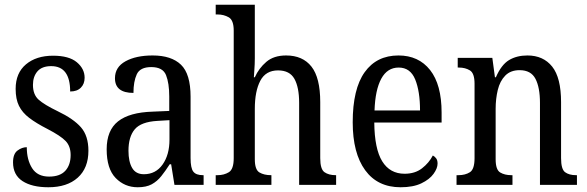

<svg xmlns="http://www.w3.org/2000/svg" viewBox="-20 -780 2478 810"><path d="M184 10Q115 10 75 -16Q35 -42 35 -95Q35 -131 54 -145Q73 -159 93 -159Q93 -106 115.5 -70.5Q138 -35 187 -35Q233 -35 255.5 -59.5Q278 -84 278 -126Q278 -163 257 -185Q236 -207 180 -236Q133 -260 103.5 -282.5Q74 -305 60 -333.5Q46 -362 46 -405Q46 -472 89.5 -508.5Q133 -545 204 -545Q271 -545 304 -517.5Q337 -490 337 -452Q337 -426 321 -410Q305 -394 276 -394Q276 -501 196 -501Q157 -501 138 -479Q119 -457 119 -422Q119 -381 143 -359.5Q167 -338 223 -311Q290 -279 321.5 -243Q353 -207 353 -144Q353 -71 308 -30.5Q263 10 184 10Z M561 10Q506 10 468 -29Q430 -68 430 -150Q430 -230 478 -268Q526 -306 624 -309L694 -312V-373Q694 -429 680.5 -463Q667 -497 618 -497Q571 -497 557 -466.5Q543 -436 543 -388Q465 -388 465 -450Q465 -497 509.5 -521.5Q554 -546 624 -546Q703 -546 743.5 -507Q784 -468 784 -372V-113Q784 -71 795.5 -56Q807 -41 836 -41H839V0H716L702 -87H696Q678 -59 660.5 -37Q643 -15 620 -2.5Q597 10 561 10ZM587 -45Q637 -45 666 -86Q695 -127 695 -191V-273L644 -270Q575 -266 548.5 -234.5Q522 -203 522 -144Q522 -98 537.5 -71.5Q553 -45 587 -45Z M890 0V-41H898Q925 -41 945.5 -53.5Q966 -66 966 -113V-651Q966 -695 945 -707Q924 -719 898 -719H890V-760H1055V-534Q1055 -509 1053 -484Q1051 -459 1051 -454H1055Q1072 -492 1103.5 -519Q1135 -546 1187 -546Q1257 -546 1294 -499Q1331 -452 1331 -349V-113Q1331 -66 1349 -53.5Q1367 -41 1396 -41H1398V0H1242V-346Q1242 -412 1222 -447.5Q1202 -483 1153 -483Q1101 -483 1078 -439Q1055 -395 1055 -321V-108Q1055 -64 1074.5 -52.5Q1094 -41 1123 -41H1125V0Z M1670 10Q1573 10 1520.5 -62Q1468 -134 1468 -264Q1468 -405 1518.5 -475.5Q1569 -546 1661 -546Q1746 -546 1794.5 -484.5Q1843 -423 1843 -305V-263H1559Q1560 -152 1592.5 -99.5Q1625 -47 1687 -47Q1731 -47 1760.5 -70Q1790 -93 1806 -124Q1814 -120 1820 -112Q1826 -104 1826 -90Q1826 -70 1809 -46.5Q1792 -23 1757.5 -6.5Q1723 10 1670 10ZM1752 -314Q1752 -395 1731.5 -445Q1711 -495 1662 -495Q1614 -495 1588.5 -448Q1563 -401 1560 -314Z M1906 0V-41H1914Q1943 -41 1962.5 -53.5Q1982 -66 1982 -113V-427Q1982 -471 1962.5 -483Q1943 -495 1916 -495H1911V-536H2057L2068 -454H2072Q2095 -507 2127.5 -526.5Q2160 -546 2205 -546Q2272 -546 2309.5 -499Q2347 -452 2347 -349V-113Q2347 -66 2364 -53.5Q2381 -41 2410 -41H2414V0H2258V-346Q2258 -411 2239 -447.5Q2220 -484 2172 -484Q2134 -484 2111.5 -461Q2089 -438 2080 -400.5Q2071 -363 2071 -321V-108Q2071 -64 2090 -52.5Q2109 -41 2137 -41H2142V0Z"/></svg>

Font: Noto Serif Hebrew Condensed
Style: Regular
Weight: 400
Width: 3
Designer: Monotype Design Team
Foundry: Monotype Imaging Inc.
Version: Version 2.004; ttfautohint (v1.8.4.7-5d5b)